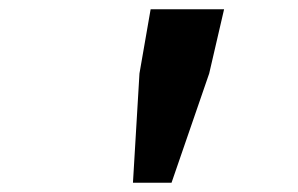

<svg xmlns="http://www.w3.org/2000/svg" viewBox="-20 -705 640 413"><path d="M266 -312 280 -547 304 -685H462L430 -547L349 -312Z"/></svg>

Font: Source Code Pro
Style: Bold Italic
Weight: 700
Italic angle: -11°
Monospace: yes
Designer: Paul D. Hunt, Teo Tuominen
Foundry: Adobe Systems Incorporated
Version: Version 1.050;PS 1.000;hotconv 16.6.51;makeotf.lib2.5.65220